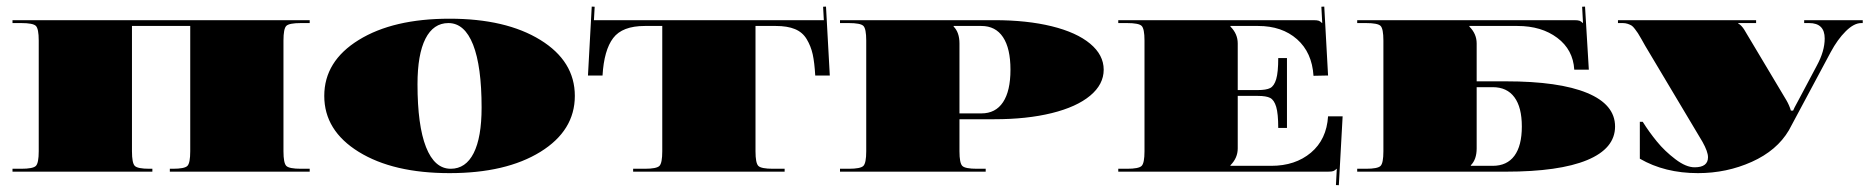

<svg xmlns="http://www.w3.org/2000/svg" viewBox="-20 -515 5617 576"><path d="M909.1 -454.5V-445.8H882.9Q847.5 -445.8 838.9 -437.3Q830.4 -428.8 830.4 -393.4V-61.2Q830.4 -25.8 838.9 -17.3Q847.5 -8.7 882.9 -8.7H909.1V0H489.5V-8.7H498.3Q533.7 -8.7 542.2 -17.3Q550.7 -25.8 550.7 -61.2V-437.1H375.9V-61.2Q375.9 -25.8 384.4 -17.3Q392.9 -8.7 428.3 -8.7H437.1V0H17.5V-8.7H43.7Q79.1 -8.7 87.6 -17.3Q96.2 -25.8 96.2 -61.2V-393.4Q96.2 -428.8 87.6 -437.3Q79.1 -445.8 43.7 -445.8H17.5V-454.5Z M1056.2 -59.4Q952.8 -123.3 952.8 -227.3Q952.8 -331.3 1056.2 -395.1Q1159.5 -458.9 1328.7 -458.9Q1497.8 -458.9 1601.2 -395.1Q1704.5 -331.3 1704.5 -227.3Q1704.5 -123.3 1601.2 -59.4Q1497.8 4.4 1328.7 4.4Q1159.5 4.4 1056.2 -59.4ZM1325.2 -445.8Q1280.2 -445.8 1256.3 -398.8Q1232.5 -351.8 1232.5 -262.2Q1232.5 -138.5 1258.1 -73.6Q1283.7 -8.7 1332.2 -8.7Q1377.2 -8.7 1401 -55.7Q1424.8 -102.7 1424.8 -192.3Q1424.8 -316 1399.3 -380.9Q1373.7 -445.8 1325.2 -445.8Z M1761.8 -454.5H2451.5L2449.3 -494.8L2458 -495.2L2469.4 -288.5H2425.7Q2423.5 -327.4 2418.1 -352.1Q2412.6 -376.7 2400.1 -397.5Q2387.7 -418.3 2364.9 -427.7Q2342.2 -437.1 2307.7 -437.1H2246.5V-61.2Q2246.5 -25.8 2255 -17.3Q2263.5 -8.7 2299 -8.7H2333.9V0H1879.4V-8.7H1914.3Q1949.7 -8.7 1958.3 -17.3Q1966.8 -25.8 1966.8 -61.2V-437.1H1914.3Q1847 -437.1 1819.5 -400.8Q1792 -364.5 1787.6 -288.5H1743.9L1755.2 -495.2L1764 -494.8Z M2500 -454.5H2963.3Q3060.8 -454.5 3135.3 -436.2Q3209.8 -417.8 3250.4 -384Q3291.1 -350.1 3291.1 -305.9Q3291.1 -261.8 3250.4 -227.9Q3209.8 -194.1 3135.3 -175.7Q3060.8 -157.3 2963.3 -157.3H2858.4V-61.2Q2858.4 -25.8 2866.9 -17.3Q2875.4 -8.7 2910.8 -8.7H2937.1V0H2500V-8.7H2526.2Q2561.6 -8.7 2570.1 -17.3Q2578.7 -25.8 2578.7 -61.2V-393.4Q2578.7 -428.8 2570.1 -437.3Q2561.6 -445.8 2526.2 -445.8H2500ZM2840.9 -437.1V-435.3Q2858.4 -417.8 2858.4 -384.6V-174.8H2924Q2966.8 -174.8 2989.1 -208.5Q3011.4 -242.1 3011.4 -305.9Q3011.4 -369.8 2989.1 -403.4Q2966.8 -437.1 2924 -437.1Z M3334.8 -454.5H3920Q3931.4 -454.5 3936.2 -452.8Q3941 -451 3946.2 -445.8H3946.7L3944.1 -494.8L3952.8 -495.2L3964.2 -288.5L3920.5 -287.6Q3916.1 -357.5 3871.1 -397.3Q3826 -437.1 3754.4 -437.1H3671.3V-435.3Q3693.2 -413.5 3693.2 -384.6V-244.8H3753.5Q3778.8 -244.8 3790.6 -250.9Q3802.4 -257 3808.6 -277.5Q3814.7 -298.1 3814.7 -340.9H3840.9V-131.1H3814.7Q3814.7 -174 3808.6 -194.5Q3802.4 -215 3790.6 -221.2Q3778.8 -227.3 3753.5 -227.3H3693.2V-69.9Q3693.2 -41.1 3671.3 -19.2V-17.5H3793.7Q3865.8 -17.5 3912.8 -57Q3959.8 -96.6 3964.2 -166.1H4007.9L3996.5 40.6L3987.8 40.2L3990.4 -8.7H3989.9Q3984.7 -3.5 3979.9 -1.7Q3975.1 0 3963.7 0H3334.8V-8.7H3361Q3396.4 -8.7 3404.9 -17.3Q3413.5 -25.8 3413.5 -61.2V-393.4Q3413.5 -428.8 3404.9 -437.3Q3396.4 -445.8 3361 -445.8H3334.8Z M4410 -384.6V-271H4497.4Q4657.3 -271 4741.3 -236.2Q4825.2 -201.5 4825.2 -135.5Q4825.2 -69.5 4741.3 -34.7Q4657.3 0 4497.4 0H4051.6V-8.7H4077.8Q4113.2 -8.7 4121.7 -17.3Q4130.2 -25.8 4130.2 -61.2V-393.4Q4130.2 -428.8 4121.7 -437.3Q4113.2 -445.8 4077.8 -445.8H4051.6V-454.5H4702.4Q4713.7 -454.5 4718.5 -452.8Q4723.3 -451 4728.6 -445.8H4729L4726.4 -494.8L4735.1 -495.2L4746.5 -305.9H4702.8Q4699.3 -365.8 4651.9 -401.4Q4604.5 -437.1 4532.3 -437.1H4388.1V-435.3Q4410 -413.5 4410 -384.6ZM4392.5 -17.5H4458Q4500.9 -17.5 4523.2 -47.6Q4545.5 -77.8 4545.5 -135.5Q4545.5 -193.2 4523.2 -223.3Q4500.9 -253.5 4458 -253.5H4410V-69.9Q4410 -36.7 4392.5 -19.2Z M4899.5 -38.9V-149.5H4908.2Q4927.4 -118.9 4950.8 -90.3Q4974.2 -61.6 5006.1 -37.4Q5038 -13.1 5063.8 -13.1Q5104 -13.1 5104 -43.3Q5104 -59.9 5087.4 -89.6L4915.6 -377.6Q4911.7 -384.6 4904.3 -397.7Q4896.9 -410.8 4893.8 -415.4Q4890.7 -420 4884.8 -427.9Q4878.9 -435.8 4874.6 -438.4Q4870.2 -441 4863.4 -443.4Q4856.6 -445.8 4848.3 -445.8H4833.9V-454.5H5248.3V-445.8H5194.9V-444.1Q5199.7 -442.3 5204.5 -436.8Q5209.4 -431.4 5212.8 -425.9Q5216.3 -420.5 5222.9 -408.9Q5229.5 -397.3 5234.3 -389.9L5339.2 -214.2Q5347.9 -199.3 5352.7 -183.1H5359.3Q5360.1 -186.6 5375 -213.7L5430.5 -318.2Q5454.1 -361.5 5454.1 -399.5Q5454.1 -445.8 5407.3 -445.8H5392.5V-454.5H5568.2V-445.8H5563.8Q5542 -445.8 5517.3 -421.3Q5492.6 -396.9 5472 -358.4L5346.6 -124.1Q5310.8 -63.4 5235.4 -29.5Q5160 4.4 5073.9 4.4Q4974.2 4.4 4899.5 -38.9Z"/></svg>

Font: FoglihtenBlackPcs
Style: BlackPcs
Weight: 900
Version: Version 0.75